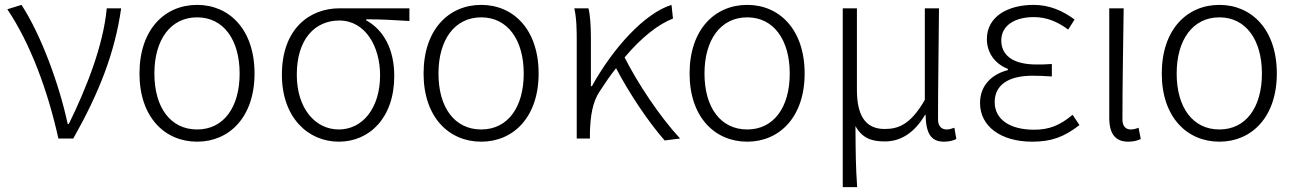

<svg xmlns="http://www.w3.org/2000/svg" viewBox="-20 -567 5303 786"><path d="M219 0H280C384 -184 450 -349 476 -533H417C403 -380 333 -205 262 -60H257C223 -219 149 -423 68 -547L10 -529C104 -390 176 -195 219 0Z M787 13C919 13 1022 -88 1022 -266C1022 -446 919 -547 787 -547C654 -547 551 -446 551 -266C551 -88 654 13 787 13ZM787 -37C678 -37 612 -127 612 -266C612 -404 678 -496 787 -496C895 -496 961 -404 961 -266C961 -127 895 -37 787 -37Z M1367 13C1492 13 1594 -84 1594 -256C1594 -365 1551 -444 1479 -484V-488C1540 -488 1594 -485 1656 -481V-533H1370C1247 -533 1134 -449 1134 -261C1134 -85 1242 13 1367 13ZM1367 -37C1270 -37 1195 -124 1195 -261C1195 -409 1271 -483 1369 -483C1476 -483 1536 -376 1536 -259C1536 -124 1464 -37 1367 -37Z M1950 13C2082 13 2185 -88 2185 -266C2185 -446 2082 -547 1950 -547C1817 -547 1714 -446 1714 -266C1714 -88 1817 13 1950 13ZM1950 -37C1841 -37 1775 -127 1775 -266C1775 -404 1841 -496 1950 -496C2058 -496 2124 -404 2124 -266C2124 -127 2058 -37 1950 -37Z M2764 0C2679 -92 2590 -227 2537 -332C2606 -414 2675 -468 2735 -491L2729 -547C2619 -513 2490 -371 2403 -214H2399V-412C2399 -458 2396 -507 2389 -533H2331C2341 -490 2341 -438 2341 -395V0H2395V-26C2397 -90 2405 -149 2435 -193C2457 -227 2479 -259 2502 -288C2554 -188 2636 -65 2701 8Z M3039 13C3171 13 3274 -88 3274 -266C3274 -446 3171 -547 3039 -547C2906 -547 2803 -446 2803 -266C2803 -88 2906 13 3039 13ZM3039 -37C2930 -37 2864 -127 2864 -266C2864 -404 2930 -496 3039 -496C3147 -496 3213 -404 3213 -266C3213 -127 3147 -37 3039 -37Z M3430 199H3489C3483 111 3483 66 3482 -51C3511 1 3551 12 3603 12C3666 12 3723 -22 3767 -97H3769C3771 -20 3791 13 3845 13C3867 13 3883 8 3895 2L3887 -44C3873 -39 3865 -37 3855 -37C3835 -37 3820 -50 3820 -78C3820 -225 3823 -379 3824 -533H3766V-158C3706 -54 3655 -39 3601 -39C3521 -39 3488 -97 3488 -199V-533H3430Z M4206 13C4284 13 4336 -6 4399 -55L4371 -97C4317 -52 4273 -36 4213 -36C4113 -36 4052 -79 4052 -149C4052 -217 4105 -257 4207 -257C4232 -257 4255 -256 4286 -254V-305C4259 -303 4243 -303 4223 -303C4121 -303 4079 -345 4079 -401C4079 -466 4139 -497 4212 -497C4264 -497 4308 -479 4353 -446L4379 -487C4331 -523 4276 -547 4211 -547C4107 -547 4020 -500 4020 -407C4020 -354 4050 -307 4106 -285V-280C4047 -265 3992 -223 3992 -145C3992 -50 4077 13 4206 13Z M4599 13C4622 13 4638 8 4650 2L4641 -44C4628 -39 4619 -37 4609 -37C4589 -37 4575 -50 4575 -78C4575 -225 4578 -379 4580 -533H4521V-85C4521 -19 4546 13 4599 13Z M4972 13C5104 13 5207 -88 5207 -266C5207 -446 5104 -547 4972 -547C4839 -547 4736 -446 4736 -266C4736 -88 4839 13 4972 13ZM4972 -37C4863 -37 4797 -127 4797 -266C4797 -404 4863 -496 4972 -496C5080 -496 5146 -404 5146 -266C5146 -127 5080 -37 4972 -37Z"/></svg>

Font: Noto Sans Japanese Light
Style: Regular
Weight: 300
Designer: Ryoko NISHIZUKA (kana & ideographs); Paul D. Hunt (Latin, Greek & Cyrillic); Wenlong ZHANG (bopomofo); Sandoll Communica
Foundry: Adobe Systems Incorporated
Version: Version 1.000;PS 1;hotconv 1.0.78;makeotf.lib2.5.61930